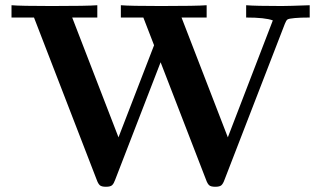

<svg xmlns="http://www.w3.org/2000/svg" viewBox="-20 -706 1228 734"><path d="M24 -639V-686Q59 -683 177 -683Q314 -683 352 -686V-639H256L433 -181L569 -533L528 -639H442V-686Q477 -683 595 -683Q732 -683 770 -686V-639H674L851 -181L1023 -628Q994 -639 921 -639V-686Q957 -683 1057 -683Q1083 -683 1164 -686V-639Q1127 -639 1107 -637Q1084 -635 1079 -631.5Q1074 -628 1069 -615L838 -18Q833 -4 826.5 2Q820 8 803 8Q786 8 779.5 2Q773 -4 768 -18L594 -468L420 -18Q415 -4 408.5 2Q402 8 385 8Q368 8 361.5 2Q355 -4 350 -18L110 -639Z"/></svg>

Font: CMU Serif
Style: Bold
Weight: 700
Version: Version 0.7.0